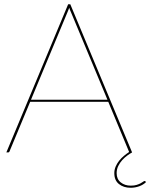

<svg xmlns="http://www.w3.org/2000/svg" viewBox="-20 -720 710 907"><path d="M663 135Q665 135 667 137L670 140Q657 153 637.5 160Q618 167 597 167Q564 167 542 149.5Q520 132 520 98Q520 81.5 526.5 66.5Q533 51.5 543.2 38.8Q553.5 26 566 15.8Q578.5 5.5 590 -2L491.5 -239H122.5L25 -5Q23.5 0 18 0H10L302 -700H312L604 0Q594 5.5 581.2 14.8Q568.5 24 557.2 36.5Q546 49 538.5 64.5Q531 80 531 98Q531 126 550.2 141.5Q569.5 157 598 157Q614 157 625.2 153.5Q636.5 150 644 146Q651.5 142 656 138.5Q660.5 135 663 135ZM126.5 -249H487.5L315 -663Q312.5 -668.5 310.5 -673.2Q308.5 -678 307 -683.5Q305 -678 303.2 -673.2Q301.5 -668.5 299 -663Z"/></svg>

Font: Lato Hairline
Style: Regular
Weight: 250
Designer: Lukasz Dziedzic
Foundry: Lukasz Dziedzic
Version: Version 1.104; Western+Polish opensource